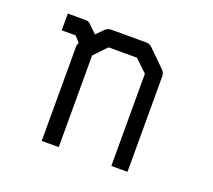

<svg xmlns="http://www.w3.org/2000/svg" viewBox="-82 -581 704 636"><g transform="rotate(20 270.0 -263.0)"><path d="M165 -442 189 -466Q198 -475 210 -475H334Q346 -475 354 -467L413 -409Q422 -400 422 -388V-51H365V-376L322 -417H222L180 -373V-50H120V-385Q120 -387 124 -397L106 -417H57V-476H120Q132 -476 139 -467Z"/></g></svg>

Font: ibm3270
Style: Regular
Weight: 400
Monospace: yes
Version: Version 2.0.3